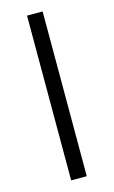

<svg xmlns="http://www.w3.org/2000/svg" viewBox="-114 -773 486 819"><g transform="rotate(-15 128.5 -364.0)"><path d="M163.1 -727.5V0H94.2V-727.5Z"/></g></svg>

Font: Inter 16pt Light
Style: Regular
Weight: 300
Version: Version 4.001;git-66647c0bb